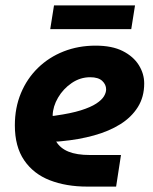

<svg xmlns="http://www.w3.org/2000/svg" viewBox="-20 -691 568 711"><path d="M303 0Q225 0 164.5 -23.5Q104 -47 69.5 -97.5Q35 -148 35 -227Q35 -292 57.5 -346Q80 -400 120.5 -439.5Q161 -479 215.5 -500.5Q270 -522 334 -522Q395 -522 434.5 -502Q474 -482 494 -450Q514 -418 514 -382Q514 -332 490.5 -294.5Q467 -257 425.5 -231Q384 -205 328 -189.5Q272 -174 207 -168Q200 -167 196 -167Q192 -167 188 -167Q203 -142 233.5 -129.5Q264 -117 313 -117H428L410 0ZM175 -262Q177 -262 179.5 -262Q182 -262 186 -263Q243 -271 279.5 -282.5Q316 -294 336.5 -307.5Q357 -321 365 -334.5Q373 -348 373 -360Q373 -378 358.5 -391.5Q344 -405 314 -405Q277 -405 245.5 -383.5Q214 -362 195 -329.5Q176 -297 175 -264Q175 -263 175 -263Q175 -263 175 -262ZM166 -583 180 -671H480L466 -583Z"/></svg>

Font: MuseoModerno Thin SemiBold
Style: Italic
Weight: 600
Italic angle: -9°
Version: Version 1.003